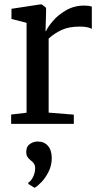

<svg xmlns="http://www.w3.org/2000/svg" viewBox="-20 -578 472 896"><path d="M32 0V-43.5L104 -52V-471.5L33.5 -489.5V-537L168.5 -557.5H175L195 -541.5V-520L192.5 -432.5L195 -433.5Q203.5 -452.5 226.8 -480Q250 -507.5 288 -529.8Q326 -552 373.5 -552Q394.5 -552 408.5 -547V-443Q402 -447.5 387.5 -450.8Q373 -454 353 -454Q302 -454 268.2 -438.5Q234.5 -423 207 -398V-52.5L324.5 -43V0ZM142 298H140.5L112.5 280.5L112 274.5Q125.5 266.5 134.8 246.8Q144 227 144 207Q144 194 138.5 185.8Q133 177.5 123 170Q113.5 163 108 154Q102.5 145 102.5 130.5Q102.5 105.5 119.5 94Q136.5 82.5 154.5 82.5H157Q186.5 82.5 204 103Q221.5 123.5 221.5 160Q221.5 193.5 207 222.8Q192.5 252 173.8 271.5Q155 291 142 298Z"/></svg>

Font: Merriweather 12pt
Style: Regular
Weight: 400
Designer: Eben Sorkin
Foundry: Eben Sorkin
Version: Version 2.100